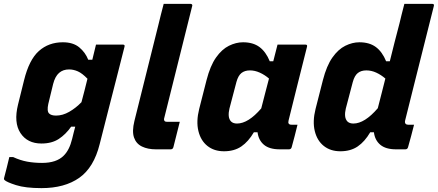

<svg xmlns="http://www.w3.org/2000/svg" viewBox="-48 -770 2257 990"><path d="M276 -552Q329 -552 360.5 -526Q392 -500 407 -462H428L447 -540H586Q597 -540 594 -529Q571 -438 550.5 -358Q530 -278 509.5 -198Q489 -118 466 -27Q436 94 360.5 147Q285 200 166 200Q83 200 34.5 184.5Q-14 169 -25 158Q-29 154 -27 148Q-19 116 -13 93.5Q-7 71 0 40H20Q57 57 92.5 63.5Q128 70 169 70Q243 70 280 33Q310 4 324 -54Q328 -71 332 -86.5Q336 -102 340 -117H319Q291 -77 255 -53.5Q219 -30 166 -30Q93 -30 57.5 -84Q22 -138 45 -231L76 -356Q102 -462 152.5 -507Q203 -552 276 -552ZM205 -185Q216 -174 241 -174Q275 -174 309 -193.5Q343 -213 372 -243Q380 -272 387.5 -302Q395 -332 403 -364Q376 -392 353.5 -402Q331 -412 308 -412Q277 -412 256.5 -394Q236 -376 226 -337L201 -234Q193 -197 205 -185Z M768 -639Q774 -664 781.5 -694Q789 -724 796 -750H935Q939 -750 942 -747Q945 -744 943 -739Q907 -595 871 -450.5Q835 -306 799 -162Q796 -153 800 -147Q803 -142 812 -142H879Q871 -109 862.5 -76.5Q854 -44 846 -11Q843 0 832 0H756Q714 0 684 -14.5Q654 -29 643 -61Q632 -93 645 -146Q676 -269 706.5 -392.5Q737 -516 768 -639Z M1205 -552Q1257 -552 1290 -527.5Q1323 -503 1343 -454H1361Q1366 -473 1371 -493Q1376 -513 1383 -540H1527Q1538 -540 1535 -529Q1511 -433 1485.5 -332Q1460 -231 1440 -149Q1434 -127 1455 -127H1486Q1479 -98 1471.5 -69Q1464 -40 1456 -11Q1453 0 1442 0H1394Q1341 0 1313 -23.5Q1285 -47 1280 -88H1261Q1233 -40 1196.5 -15Q1160 10 1107 10Q1056 10 1021.5 -17.5Q987 -45 975 -94.5Q963 -144 979 -208L1017 -357Q1036 -431 1066 -473.5Q1096 -516 1132.5 -534Q1169 -552 1205 -552ZM1143 -144Q1154 -133 1174 -133Q1232 -133 1299 -211Q1309 -250 1319 -288.5Q1329 -327 1339 -365Q1317 -384 1291.5 -395.5Q1266 -407 1241 -407Q1214 -407 1197 -393.5Q1180 -380 1171 -347L1135 -210Q1130 -189 1131.5 -172Q1133 -155 1143 -144Z M1805 -552Q1857 -552 1890 -527.5Q1923 -503 1943 -454H1962Q1974 -503 1986.5 -552Q1999 -601 2012 -650Q2017 -673 2023 -695.5Q2029 -718 2037 -750H2181Q2192 -750 2189 -739Q2164 -640 2138 -536Q2112 -432 2087 -333Q2062 -234 2041 -149Q2038 -137 2044 -131Q2048 -127 2056 -127H2087Q2080 -98 2072 -69Q2064 -40 2056 -11Q2053 0 2042 0H1994Q1941 0 1913 -23.5Q1885 -47 1880 -88H1861Q1833 -40 1796.5 -15Q1760 10 1707 10Q1656 10 1621.5 -17.5Q1587 -45 1575 -94.5Q1563 -144 1579 -208L1617 -357Q1636 -431 1666 -473.5Q1696 -516 1732.5 -534Q1769 -552 1805 -552ZM1743 -144Q1754 -133 1774 -133Q1832 -133 1900 -212Q1910 -250 1919.5 -288Q1929 -326 1939 -365Q1917 -384 1892 -395.5Q1867 -407 1841 -407Q1814 -407 1797 -393.5Q1780 -380 1771 -347L1735 -210Q1730 -189 1731.5 -172Q1733 -155 1743 -144Z"/></svg>

Font: Recursive Sn Lnr St XBd
Style: Italic
Weight: 800
Italic angle: -15°
Version: Version 1.079;hotconv 1.0.112;makeotfexe 2.5.65598; ttfautoh